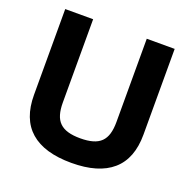

<svg xmlns="http://www.w3.org/2000/svg" viewBox="-130 -855 989 994"><g transform="rotate(20 364.5 -358.0)"><path d="M63.2 -255V-727.3H217V-268.1Q217 -230.5 225 -203.3Q233 -176.1 250.7 -158.7Q268.5 -141.3 296.5 -133.2Q324.6 -125 364.7 -125Q404.8 -125 433.1 -133.2Q461.3 -141.3 478.9 -158.7Q496.4 -176.1 504.4 -203.3Q512.4 -230.5 512.4 -268.1V-727.3H666.2V-255Q666.2 -122.5 589.8 -56.1Q513.5 10.3 364.7 10.3Q215.2 10.3 139.2 -56.1Q63.2 -122.5 63.2 -255Z"/></g></svg>

Font: Cannonade
Style: Bold
Weight: 700
Designer: Rasmus Andersson
Foundry: rsms
Version: Version 3.012;git-f93a4a705